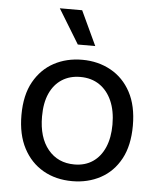

<svg xmlns="http://www.w3.org/2000/svg" viewBox="-54 -796 708 856"><g transform="rotate(5 300.0 -368.5)"><path d="M301 13Q227 13 170.5 -19.5Q114 -52 82 -113Q50 -174 50 -261Q50 -351 83.5 -410.5Q117 -470 173 -500Q229 -530 299 -530Q370 -530 427 -498.5Q484 -467 516.5 -406.5Q549 -346 549 -257Q549 -168 516.5 -108Q484 -48 427.5 -17.5Q371 13 301 13ZM304 -62Q352 -62 386.5 -85.5Q421 -109 439.5 -152Q458 -195 458 -254Q458 -315 438.5 -359.5Q419 -404 383 -428.5Q347 -453 297 -453Q250 -453 215 -430.5Q180 -408 161 -366Q142 -324 142 -263Q142 -169 186 -115.5Q230 -62 304 -62ZM273 -596 179 -750H279L351 -596Z"/></g></svg>

Font: Bricolage Grotesque 17pt
Style: Regular
Weight: 400
Version: Version 1.001;gftools[0.9.33.dev8+g029e19f]